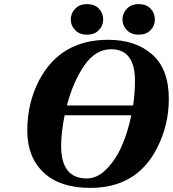

<svg xmlns="http://www.w3.org/2000/svg" viewBox="-20 -901 843 936"><path d="M656 -881Q693 -881 714 -859Q735 -837 735 -806Q735 -776 714 -754Q693 -732 656 -732Q620 -732 598.5 -754Q577 -776 577 -806Q577 -836 598.5 -858.5Q620 -881 656 -881ZM404 -881Q441 -881 462 -859Q483 -837 483 -806Q483 -776 462 -754Q441 -732 404 -732Q368 -732 346.5 -754Q325 -776 325 -806Q325 -836 346.5 -858.5Q368 -881 404 -881ZM113 -264Q113 -398 170 -508Q274 -707 507 -707Q641 -707 722 -635.5Q803 -564 803 -419Q803 -289 744 -176Q645 15 420 15Q272 15 192.5 -60Q113 -135 113 -264ZM278 -190Q278 -31 403 -31Q454 -31 499 -76.5Q544 -122 573.5 -189Q603 -256 620 -339H295Q278 -254 278 -190ZM306 -387H629Q638 -449 638 -506Q638 -661 522 -661Q446 -661 391.5 -582.5Q337 -504 306 -387Z"/></svg>

Font: Lingua Franca
Style: Bold Italic
Weight: 700
Italic angle: -13°
Version: Version 1.19